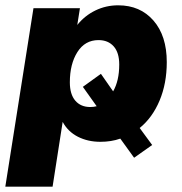

<svg xmlns="http://www.w3.org/2000/svg" viewBox="-27 -523 685 723"><path d="M-7 180 99 -492H274L264 -429Q292 -464 332 -483.5Q372 -503 418 -503Q501 -503 551 -445.5Q601 -388 601 -289Q601 -209 574 -144.5Q547 -80 499 -41L546 23L478 71L426 -1Q392 11 351 11Q304 11 266.5 -8Q229 -27 209 -64L171 180ZM313 -120Q326 -120 337 -123L285 -196L353 -245L399 -179Q422 -219 422 -280Q422 -325 401 -348.5Q380 -372 344 -372Q293 -372 264.5 -327Q236 -282 236 -213Q236 -168 256.5 -144Q277 -120 313 -120Z"/></svg>

Font: Nunito Sans Black
Style: Italic
Weight: 900
Italic angle: -9°
Designer: Vernon Adams
Foundry: Vernon Adams
Version: Version 3.006; ttfautohint (v1.8.3)